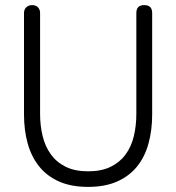

<svg xmlns="http://www.w3.org/2000/svg" viewBox="-20 -720 691 752"><path d="M325 12Q259 12 211.5 -9Q164 -30 133.5 -68Q103 -106 88.5 -158Q74 -210 74 -272V-669Q74 -683 83 -691.5Q92 -700 106 -700Q120 -700 128.5 -691.5Q137 -683 137 -669V-274Q137 -228 147 -187Q157 -146 179.5 -115Q202 -84 238 -66.5Q274 -49 325 -49Q377 -49 413 -66.5Q449 -84 471.5 -114.5Q494 -145 504 -186Q514 -227 514 -274V-669Q514 -700 545 -700Q576 -700 576 -669V-272Q576 -210 561.5 -157.5Q547 -105 516.5 -67.5Q486 -30 438.5 -9Q391 12 325 12Z"/></svg>

Font: Higure Gothic
Style: Regular
Weight: 400
Designer: Yoshimichi Ohira
Foundry: Positype
Version: Version 1.000